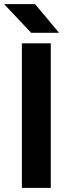

<svg xmlns="http://www.w3.org/2000/svg" viewBox="-31 -910 341 930"><path d="M75 -700H215V0H75ZM-11 -890H139L255 -751H120Z"/></svg>

Font: Oak Sans
Style: Bold
Weight: 700
Designer: Erik Kennedy, Walven
Foundry: Erik Kennedy, Walven
Version: Version 1.000